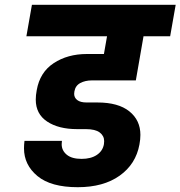

<svg xmlns="http://www.w3.org/2000/svg" viewBox="-20 -760 752 800"><path d="M363 -425Q335 -425 314.5 -414Q294 -403 290 -379Q289 -374 289 -369Q289 -353 302 -343Q315 -333 341 -333H386Q473 -333 519 -296Q565 -259 565 -198Q565 -179 561 -158Q546 -76 478.5 -28Q411 20 304 20Q192 20 136 -26.5Q80 -73 80 -142Q80 -157 82 -173H238Q237 -166 237 -159Q237 -133 258 -115.5Q279 -98 320 -98Q359 -98 383.5 -114.5Q408 -131 413 -159Q414 -166 414 -172Q414 -194 395.5 -208Q377 -222 337 -222H301Q224 -222 176.5 -253.5Q129 -285 129 -345Q129 -363 133 -384Q146 -459 204 -497Q262 -535 342 -535H413L426 -609H90L113 -740H712L689 -609H578L546 -425Z"/></svg>

Font: Fz Poppins
Style: Bold Italic
Weight: 700
Italic angle: -10°
Designer: Ninad Kale (Devanagari), Jonny Pinhorn (Latin)
Foundry: Indian Type Foundry
Version: Vit hóa bi Vntype.Com & FontZin.Com